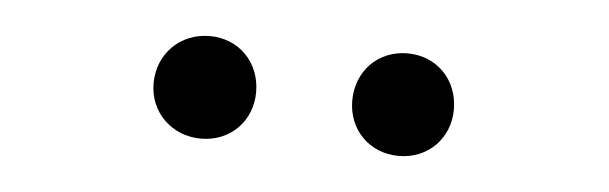

<svg xmlns="http://www.w3.org/2000/svg" viewBox="-25 -815 657 207"><g transform="rotate(5 303.0 -711.5)"><path d="M196 -656C228 -656 251 -680 251 -711C251 -743 228 -767 196 -767C164 -767 140 -743 140 -711C140 -680 164 -656 196 -656ZM410 -656C442 -656 465 -680 465 -711C465 -743 442 -767 410 -767C378 -767 355 -743 355 -711C355 -680 378 -656 410 -656Z"/></g></svg>

Font: Bithumb Trading Sans
Style: Regular
Weight: 400
Designer: HamHyungwon
Foundry: Bithumb
Version: Version 1.300;FEAKit 1.0